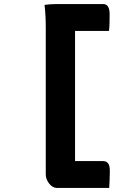

<svg xmlns="http://www.w3.org/2000/svg" viewBox="-20 -776 640 944"><path d="M517 148H259Q249 148 239.5 142.5Q230 137 222 127Q214 117 209.5 105.5Q205 94 205 83Q205 -8 205 -99.5Q205 -191 205 -282Q205 -373 205 -464Q205 -555 205 -643Q205 -671 203.5 -698.5Q202 -726 199 -752Q214 -754 227.5 -755Q241 -756 257 -756H488Q503 -756 511 -743.5Q519 -731 519 -707Q519 -684 518.5 -664Q518 -644 516 -624H349Q349 -544 349 -464Q349 -384 349 -304Q349 -224 349 -144Q349 -64 349 16H486Q503 16 511.5 27Q520 38 520 64Q520 86 519 107Q518 128 517 148Z"/></svg>

Font: Rec Mono Semicasual
Style: Bold
Weight: 700
Version: Version 1.085; ttfautohint (v1.8.4.7-5d5b)